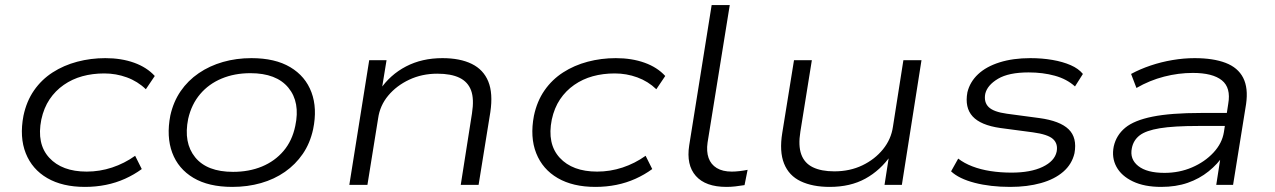

<svg xmlns="http://www.w3.org/2000/svg" viewBox="-20 -725 5001 753"><path d="M313 8Q225 8 165.5 -26.5Q106 -61 81 -124Q56 -187 72 -271Q84 -328 113.5 -370.5Q143 -413 186.5 -441Q230 -469 283 -483Q336 -497 393 -497Q456 -497 506 -479Q556 -461 587 -427L552 -375Q520 -406 477.5 -421.5Q435 -437 389 -437Q343 -437 303 -426Q263 -415 230 -392Q197 -369 174.5 -335.5Q152 -302 142 -256Q123 -161 173 -106.5Q223 -52 320 -52Q371 -52 419.5 -68Q468 -84 510 -114L536 -62Q506 -40 470.5 -24Q435 -8 395.5 0Q356 8 313 8Z M891 8Q798 8 738.5 -27.5Q679 -63 655.5 -126Q632 -189 648 -272Q660 -326 688.5 -367.5Q717 -409 759.5 -438Q802 -467 854.5 -482Q907 -497 966 -497Q1059 -497 1118.5 -461.5Q1178 -426 1201.5 -363Q1225 -300 1208 -218Q1196 -163 1167.5 -121.5Q1139 -80 1097.5 -51Q1056 -22 1003.5 -7Q951 8 891 8ZM894 -51Q957 -51 1007.5 -72Q1058 -93 1092 -133Q1126 -173 1138 -231Q1158 -324 1111 -381Q1064 -438 962 -438Q900 -438 849.5 -417Q799 -396 765 -356Q731 -316 718 -259Q699 -165 745.5 -108Q792 -51 894 -51Z M1350 0 1428 -489H1496L1477 -373H1470Q1510 -432 1572.5 -464.5Q1635 -497 1715 -497Q1784 -497 1830 -474.5Q1876 -452 1895 -405.5Q1914 -359 1903 -285L1857 0H1787L1831 -280Q1840 -337 1827.5 -370.5Q1815 -404 1782 -420Q1749 -436 1695 -436Q1635 -436 1585 -412.5Q1535 -389 1502.5 -350Q1470 -311 1463 -261L1421 0Z M2315 8Q2227 8 2167.5 -26.5Q2108 -61 2083 -124Q2058 -187 2074 -271Q2086 -328 2115.5 -370.5Q2145 -413 2188.5 -441Q2232 -469 2285 -483Q2338 -497 2395 -497Q2458 -497 2508 -479Q2558 -461 2589 -427L2554 -375Q2522 -406 2479.5 -421.5Q2437 -437 2391 -437Q2345 -437 2305 -426Q2265 -415 2232 -392Q2199 -369 2176.5 -335.5Q2154 -302 2144 -256Q2125 -161 2175 -106.5Q2225 -52 2322 -52Q2373 -52 2421.5 -68Q2470 -84 2512 -114L2538 -62Q2508 -40 2472.5 -24Q2437 -8 2397.5 0Q2358 8 2315 8Z M2829 8Q2747 8 2709 -35Q2671 -78 2683 -155L2771 -705H2842L2755 -166Q2750 -131 2759 -105.5Q2768 -80 2791 -66Q2814 -52 2850 -52Q2864 -52 2881 -54Q2898 -56 2912 -59L2900 1Q2881 4 2864 6Q2847 8 2829 8Z M3234 8Q3167 8 3120.5 -14Q3074 -36 3055 -83.5Q3036 -131 3048 -204L3094 -489H3164L3119 -209Q3110 -154 3122.5 -119.5Q3135 -85 3168 -69Q3201 -53 3252 -53Q3313 -53 3362 -76.5Q3411 -100 3443 -139.5Q3475 -179 3482 -228L3523 -489H3594L3517 0H3449L3467 -116H3474Q3433 -57 3374 -24.5Q3315 8 3234 8Z M3942 8Q3864 8 3802.5 -8Q3741 -24 3710 -53L3738 -103Q3761 -85 3793.5 -72.5Q3826 -60 3865 -54Q3904 -48 3947 -48Q4022 -48 4069 -70.5Q4116 -93 4124 -130Q4130 -161 4110 -179.5Q4090 -198 4031 -206L3903 -223Q3826 -234 3794.5 -268.5Q3763 -303 3774 -363Q3784 -404 3816 -434Q3848 -464 3900.5 -480.5Q3953 -497 4021 -497Q4067 -497 4107.5 -490Q4148 -483 4179 -469.5Q4210 -456 4227 -435L4196 -386Q4164 -415 4117 -428Q4070 -441 4014 -441Q3936 -441 3894 -416Q3852 -391 3844 -357Q3838 -324 3857.5 -305Q3877 -286 3929 -279L4056 -262Q4137 -251 4171 -218Q4205 -185 4194 -124Q4184 -81 4150 -51.5Q4116 -22 4062.5 -7Q4009 8 3942 8Z M4534 8Q4468 8 4423 -13.5Q4378 -35 4358.5 -71Q4339 -107 4348 -151Q4358 -195 4393 -224Q4428 -253 4500 -267.5Q4572 -282 4691 -282H4808L4800 -231H4680Q4583 -231 4528.5 -222Q4474 -213 4449.5 -194Q4425 -175 4419 -144Q4410 -101 4444 -74Q4478 -47 4547 -47Q4605 -47 4655 -68.5Q4705 -90 4739 -126.5Q4773 -163 4780 -207L4797 -318Q4808 -381 4772 -410Q4736 -439 4658 -439Q4602 -439 4545.5 -424.5Q4489 -410 4437 -380L4416 -435Q4451 -454 4492.5 -468Q4534 -482 4578.5 -489.5Q4623 -497 4665 -497Q4738 -497 4786.5 -478.5Q4835 -460 4855.5 -420Q4876 -380 4867 -317L4816 0H4750L4768 -116L4779 -117Q4756 -82 4720 -53Q4684 -24 4638 -8Q4592 8 4534 8Z"/></svg>

Font: Nunito Sans 10pt Expanded Light
Style: Italic
Weight: 300
Width: 7
Italic angle: -9°
Designer: Vernon Adams
Foundry: Vernon Adams
Version: Version 3.101;gftools[0.9.27]